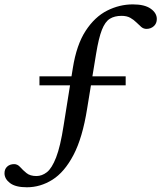

<svg xmlns="http://www.w3.org/2000/svg" viewBox="-53 -696 718 854"><path d="M66.5 137Q16 137 -8.5 118.2Q-33 99.5 -33 74.5Q-33 56 -21 45Q-9 34 10 34Q25 34 36.8 47.2Q48.5 60.5 64.8 73.8Q81 87 109 87Q133.5 87 155.5 70Q177.5 53 196.5 4.5Q215.5 -44 230 -138L258.5 -316.5H122.5V-356.5H265L271 -393.5Q287.5 -497 328 -559Q368.5 -621 423.5 -648.8Q478.5 -676.5 538 -676.5Q590.5 -676.5 617.5 -657.2Q644.5 -638 644.5 -611.5Q644.5 -591.5 631 -579.5Q617.5 -567.5 598.5 -567.5Q585.5 -567.5 575.2 -576.2Q565 -585 553.5 -596.5Q542 -608 526.5 -616.8Q511 -625.5 487.5 -625.5Q456.5 -625.5 435.5 -612.5Q414.5 -599.5 400.2 -563.2Q386 -527 374.5 -457L358 -356.5H506V-316.5H351.5L334.5 -212.5Q314 -83 273.8 -6.5Q233.5 70 180 103.5Q126.5 137 66.5 137Z"/></svg>

Font: Newsreader Text Medium
Style: Italic
Weight: 500
Italic angle: -17°
Designer: Hugues Gentile
Foundry: Production Type
Version: Version 1.001